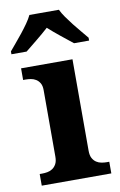

<svg xmlns="http://www.w3.org/2000/svg" viewBox="-102 -815 541 864"><g transform="rotate(-10 168.5 -383.0)"><path d="M28.8 -53.2Q40 -53.2 52.5 -55.4Q64.9 -57.6 75.4 -64.5Q85.9 -71.3 93 -84Q100.1 -96.7 100.1 -118.2V-421.9Q100.1 -441.9 93 -453.9Q85.9 -465.8 75.2 -472.4Q64.5 -479 52 -481Q39.6 -482.9 28.8 -482.9H17.1V-536.1H252V-118.2Q252 -96.7 259 -84Q266.1 -71.3 276.6 -64.5Q287.1 -57.6 299.8 -55.4Q312.5 -53.2 323.2 -53.2H335V0H17.1V-53.2ZM-14.6 -619.1Q-2.9 -633.3 12.9 -651.9Q28.8 -670.4 44.4 -690.2Q60.1 -710 74 -729.7Q87.9 -749.5 95.7 -766.1H230.5Q238.3 -749.5 252.2 -729.7Q266.1 -710 281.7 -690.2Q297.4 -670.4 313 -651.9Q328.6 -633.3 340.3 -619.1V-606H271.5Q261.2 -614.3 247.1 -625.5Q232.9 -636.7 217.8 -648.9Q202.6 -661.1 188.2 -673.3Q173.8 -685.5 162.6 -695.8Q151.4 -685.5 137 -673.3Q122.6 -661.1 107.7 -648.9Q92.8 -636.7 78.9 -625.5Q64.9 -614.3 54.7 -606H-14.6Z"/></g></svg>

Font: Droids
Style: b
Weight: 700
Foundry: Ascender Corporation
Version: Version 1.00 build 113